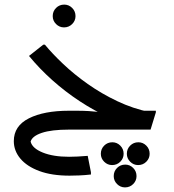

<svg xmlns="http://www.w3.org/2000/svg" viewBox="-20 -563 757 834"><path d="M586 -6Q522 -22 455.5 -52Q389 -82 326 -123.5Q263 -165 207 -215Q151 -265 106 -320L168 -369H175Q207 -330 254.5 -285Q302 -240 361.5 -198Q421 -156 489.5 -123.5Q558 -91 631 -76ZM279 0V-82H314Q341 -82 366 -80.5Q391 -79 407 -77Q423 -75 423 -75L517 -82H657V-75L634 0ZM282 200Q205 200 151 180Q97 160 68.5 126Q40 92 40 50Q40 -16 105.5 -49Q171 -82 279 -82V0Q204 0 162 14Q120 28 113 52Q120 81 165.5 99.5Q211 118 280 118Q296 118 317 117Q338 116 361 114L375 185V195Q349 198 324.5 199Q300 200 282 200ZM467 154Q447 154 432.5 139.5Q418 125 418 105Q418 84 432.5 69.5Q447 55 468 55Q488 55 502.5 69.5Q517 84 517 105Q517 125 502.5 139.5Q488 154 467 154ZM580 154Q560 154 545.5 139.5Q531 125 531 105Q531 84 545.5 69.5Q560 55 581 55Q601 55 615.5 69.5Q630 84 630 105Q630 125 615.5 139.5Q601 154 580 154ZM523 251Q503 251 488.5 236.5Q474 222 474 202Q474 181 488.5 166.5Q503 152 524 152Q544 152 558.5 166.5Q573 181 573 202Q573 222 558.5 236.5Q544 251 523 251ZM258 -444Q238 -444 223.5 -458.5Q209 -473 209 -493Q209 -514 223.5 -528.5Q238 -543 259 -543Q279 -543 293.5 -528.5Q308 -514 308 -493Q308 -473 293.5 -458.5Q279 -444 258 -444Z"/></svg>

Font: Fustat Medium
Style: Regular
Weight: 500
Designer: Mohamed Gaber, Khaled Hosny, Laura Garcia Mut
Foundry: Kief Type Foundry, Alif Type Foundry, Hard Type Foundry
Version: Version 1.007